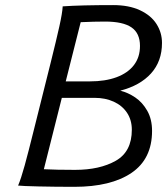

<svg xmlns="http://www.w3.org/2000/svg" viewBox="-20 -721 649 746"><path d="M235.4 -404.8H329.1Q389.2 -404.8 433.1 -421.1Q477.1 -437.5 500.5 -468.3Q523.9 -499 523.9 -542.5Q523.9 -591.8 491 -614.5Q458 -637.2 388.2 -637.2Q346.2 -637.2 293.5 -634.8ZM223.6 -696.3Q294.4 -701.2 419.9 -701.2Q481 -701.2 523.9 -681.2Q566.9 -661.1 588.1 -627.7Q609.4 -594.2 609.4 -554.2Q609.4 -482.9 566.9 -435.8Q524.4 -388.7 447.3 -368.7Q477.5 -361.3 505.6 -342.3Q533.7 -323.2 552.2 -290.5Q570.8 -257.8 570.8 -212.4Q570.8 -103.5 491 -49.3Q411.1 4.9 268.6 4.9Q194.8 4.9 130.6 3.4Q66.4 2 50.3 0Q61.5 -25.9 75.9 -78.1Q90.3 -130.4 111.8 -217.3L176.8 -477.1Q199.2 -566.9 210.7 -618.7Q222.2 -670.4 223.6 -696.3ZM271.5 -61Q367.7 -61 429.9 -96.4Q492.2 -131.8 492.2 -216.8Q492.2 -254.9 473.4 -283Q454.6 -311 421.9 -325.9Q389.2 -340.8 348.1 -340.8H220.2L150.4 -63.5Q198.2 -61 271.5 -61Z"/></svg>

Font: Lesson One Light
Style: Italic
Weight: 300
Italic angle: -14°
Designer: But Ko, Victor Gaultney, Annie Olsen, Julie Remington, Don Collingsworth, Eric Hays, Becca Hirsbrunner
Version: Version 1.100